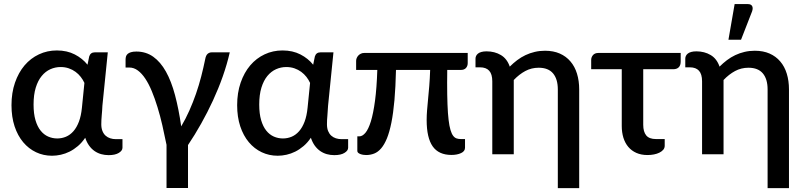

<svg xmlns="http://www.w3.org/2000/svg" viewBox="-20 -772 4030 961"><path d="M523.5 4.5C545.5 4.5 562.6 0.8 574.8 -6.8C586.9 -14.2 593 -22.8 593 -32.5V-75.5H560C550 -75.5 540.6 -76.9 531.8 -79.8C522.9 -82.6 515.2 -87 508.5 -93C501.8 -99 496.6 -106.8 492.8 -116.2C488.9 -125.8 487 -137 487 -150C487 -164 487.8 -178.9 489.2 -194.8C490.8 -210.6 491.8 -226.5 492.5 -242.5L519.5 -510H454.5C440.2 -510 430.8 -503.2 426.5 -489.5L418 -448C401.3 -469 380.1 -486.2 354.2 -499.5C328.4 -512.8 298.5 -519.5 264.5 -519.5C232.5 -519.5 202.7 -513 175 -500C147.3 -487 123.3 -468.6 103 -444.8C82.7 -420.9 66.7 -392.1 55 -358.2C43.3 -324.4 37.5 -286.8 37.5 -245.5C37.5 -206.2 42.7 -170.9 53 -139.7C63.3 -108.6 77.7 -82.1 96 -60.2C114.3 -38.4 135.8 -21.7 160.5 -10C185.2 1.7 211.8 7.5 240.5 7.5C254.8 7.5 269.5 5.8 284.5 2.5C299.5 -0.8 314.2 -6.1 328.5 -13.2C342.8 -20.4 356.7 -29.7 370 -41C383.3 -52.3 395.5 -66.2 406.5 -82.5C411.5 -67.5 417.9 -54.5 425.8 -43.5C433.6 -32.5 442.7 -23.4 453 -16.2C463.3 -9.1 474.4 -3.8 486.3 -0.5C498.1 2.8 510.5 4.5 523.5 4.5ZM266.5 -79C250.5 -79 235.3 -82.2 221 -88.5C206.7 -94.8 194.1 -104.7 183.3 -118.2C172.4 -131.7 163.8 -149.2 157.5 -170.7C151.2 -192.2 148 -218.2 148 -248.5C148 -281.5 151.7 -309.8 159 -333.5C166.3 -357.2 176.2 -376.6 188.8 -391.7C201.2 -406.9 215.7 -418.2 232 -425.5C248.3 -432.8 265.5 -436.5 283.5 -436.5C298.2 -436.5 311.8 -434.3 324.2 -430C336.8 -425.7 348 -419.8 358 -412.5C368 -405.2 376.8 -396.7 384.2 -387C391.8 -377.3 397.8 -367.3 402.5 -357L390 -232.5C387.3 -205.5 382.3 -182.3 375 -163C367.7 -143.7 358.5 -127.7 347.5 -115.2C336.5 -102.7 324.1 -93.6 310.2 -87.7C296.4 -81.9 281.8 -79 266.5 -79Z M813.5 169H921V-46C943.7 -79.7 965.6 -115.3 986.7 -153C1007.9 -190.7 1027.7 -229.3 1046 -269C1064.3 -308.7 1080.7 -348.8 1095 -389.5C1109.3 -430.2 1121 -470.3 1130 -510H1039.5C1031.8 -510 1025.1 -507.5 1019.2 -502.5C1013.4 -497.5 1009.3 -488.5 1007 -475.5C1001.3 -447.5 994.7 -418.9 987.2 -389.7C979.7 -360.6 971 -331.6 961 -302.7C951 -273.9 939.8 -245.7 927.5 -218C915.2 -190.3 901.7 -164.2 887 -139.5C878.7 -197.5 868.3 -249.7 856 -296C843.7 -342.3 828.5 -381.6 810.5 -413.7C792.5 -445.9 771.3 -470.7 747 -488C722.7 -505.3 694.5 -514 662.5 -514C651.5 -514 642.5 -512.9 635.5 -510.7C628.5 -508.6 623 -505.7 619 -502.2C615 -498.7 612.2 -494.5 610.7 -489.5C609.2 -484.5 608.5 -479.3 608.5 -474V-434H627.5C642.5 -434 656.7 -429.1 670 -419.2C683.3 -409.4 695.8 -395.7 707.5 -378C719.2 -360.3 730 -339.4 740 -315.2C750 -291.1 759.4 -264.7 768.2 -236C777.1 -207.3 785.2 -177 792.5 -145C799.8 -113 806.8 -80.3 813.5 -47Z M1653 4.5C1675 4.5 1692.1 0.8 1704.2 -6.8C1716.4 -14.2 1722.5 -22.8 1722.5 -32.5V-75.5H1689.5C1679.5 -75.5 1670.1 -76.9 1661.2 -79.8C1652.4 -82.6 1644.7 -87 1638 -93C1631.3 -99 1626.1 -106.8 1622.2 -116.2C1618.4 -125.8 1616.5 -137 1616.5 -150C1616.5 -164 1617.2 -178.9 1618.8 -194.8C1620.2 -210.6 1621.3 -226.5 1622 -242.5L1649 -510H1584C1569.7 -510 1560.3 -503.2 1556 -489.5L1547.5 -448C1530.8 -469 1509.6 -486.2 1483.7 -499.5C1457.9 -512.8 1428 -519.5 1394 -519.5C1362 -519.5 1332.2 -513 1304.5 -500C1276.8 -487 1252.8 -468.6 1232.5 -444.8C1212.2 -420.9 1196.2 -392.1 1184.5 -358.2C1172.8 -324.4 1167 -286.8 1167 -245.5C1167 -206.2 1172.2 -170.9 1182.5 -139.7C1192.8 -108.6 1207.2 -82.1 1225.5 -60.2C1243.8 -38.4 1265.3 -21.7 1290 -10C1314.7 1.7 1341.3 7.5 1370 7.5C1384.3 7.5 1399 5.8 1414 2.5C1429 -0.8 1443.7 -6.1 1458 -13.2C1472.3 -20.4 1486.2 -29.7 1499.5 -41C1512.8 -52.3 1525 -66.2 1536 -82.5C1541 -67.5 1547.4 -54.5 1555.2 -43.5C1563.1 -32.5 1572.2 -23.4 1582.5 -16.2C1592.8 -9.1 1603.9 -3.8 1615.8 -0.5C1627.6 2.8 1640 4.5 1653 4.5ZM1396 -79C1380 -79 1364.8 -82.2 1350.5 -88.5C1336.2 -94.8 1323.6 -104.7 1312.8 -118.2C1301.9 -131.7 1293.3 -149.2 1287 -170.7C1280.7 -192.2 1277.5 -218.2 1277.5 -248.5C1277.5 -281.5 1281.2 -309.8 1288.5 -333.5C1295.8 -357.2 1305.8 -376.6 1318.2 -391.7C1330.8 -406.9 1345.2 -418.2 1361.5 -425.5C1377.8 -432.8 1395 -436.5 1413 -436.5C1427.7 -436.5 1441.2 -434.3 1453.8 -430C1466.2 -425.7 1477.5 -419.8 1487.5 -412.5C1497.5 -405.2 1506.2 -396.7 1513.8 -387C1521.2 -377.3 1527.3 -367.3 1532 -357L1519.5 -232.5C1516.8 -205.5 1511.8 -182.3 1504.5 -163C1497.2 -143.7 1488 -127.7 1477 -115.2C1466 -102.7 1453.6 -93.6 1439.8 -87.7C1425.9 -81.9 1411.3 -79 1396 -79Z M2321 -507H1803.5C1796.8 -507 1791 -505.8 1786 -503.2C1781 -500.8 1776.8 -497.6 1773.2 -493.8C1769.8 -489.9 1767.1 -485.7 1765.2 -481C1763.4 -476.3 1762.5 -471.8 1762.5 -467.5V-422H1868.5C1866.5 -361.3 1862.7 -309.8 1857 -267.5C1851.3 -225.2 1844.4 -190.8 1836.3 -164.5C1828.1 -138.2 1819 -119.1 1809 -107.2C1799 -95.4 1788.8 -89.5 1778.5 -89.5H1768.5V-16.5C1768.5 -12.8 1769.9 -9.7 1772.8 -7.2C1775.6 -4.7 1779.2 -2.7 1783.5 -1C1787.8 0.7 1792.6 1.9 1797.8 2.8C1802.9 3.6 1807.8 4 1812.5 4C1826.8 4 1840.3 1.5 1853 -3.5C1865.7 -8.5 1877.3 -17.2 1888 -29.7C1898.7 -42.2 1908.2 -58.9 1916.8 -79.7C1925.2 -100.6 1932.7 -126.7 1939 -158.2C1945.3 -189.7 1950.4 -227.2 1954.3 -270.7C1958.1 -314.2 1960.7 -364.7 1962 -422H2133C2132 -392.3 2130.5 -365.4 2128.5 -341.2C2126.5 -317.1 2124.5 -294.9 2122.5 -274.8C2120.5 -254.6 2118.8 -236.1 2117.5 -219.2C2116.2 -202.4 2115.5 -186.5 2115.5 -171.5C2115.5 -111.8 2125.6 -67.8 2145.8 -39.2C2165.9 -10.8 2197.2 3.5 2239.5 3.5C2258.5 3.5 2274.6 0.4 2287.8 -5.8C2300.9 -11.9 2307.5 -20.8 2307.5 -32.5V-76H2286.5C2278.8 -76 2271.8 -77.1 2265.3 -79.2C2258.8 -81.4 2253 -85.8 2248 -92.5C2243 -99.2 2238.6 -108.8 2234.8 -121.5C2230.9 -134.2 2227.8 -151 2225.3 -172C2222.8 -193 2220.9 -218.7 2219.8 -249.2C2218.6 -279.7 2218 -316.3 2218 -359C2218 -369.3 2218.1 -379.7 2218.3 -390C2218.4 -400.3 2218.5 -411 2218.5 -422H2287C2298 -422 2306.4 -425.2 2312.3 -431.7C2318.1 -438.2 2321 -446.3 2321 -456Z M2879 169.5V-324.5C2879 -353.2 2875.3 -379.4 2868 -403.2C2860.7 -427.1 2849.8 -447.5 2835.2 -464.5C2820.8 -481.5 2802.9 -494.7 2781.8 -504C2760.6 -513.3 2736 -518 2708 -518C2690 -518 2672.8 -516.1 2656.5 -512.2C2640.2 -508.4 2624.7 -503 2610 -496C2595.3 -489 2581.5 -480.6 2568.5 -470.8C2555.5 -460.9 2543.2 -450.2 2531.5 -438.5C2522.5 -464.8 2507.7 -484.2 2487 -496.5C2466.3 -508.8 2442.5 -515 2415.5 -515C2405.5 -515 2396.9 -514 2389.8 -512C2382.6 -510 2376.8 -507.3 2372.5 -503.8C2368.2 -500.3 2365 -496.3 2363 -492C2361 -487.7 2360 -483.2 2360 -478.5V-435H2383C2403 -435 2418.2 -429.3 2428.5 -418C2438.8 -406.7 2444 -389 2444 -365V0H2551.5V-371.5C2569.5 -390.5 2588.8 -405.5 2609.2 -416.5C2629.8 -427.5 2652 -433 2676 -433C2708.3 -433 2732.4 -423.5 2748.3 -404.5C2764.1 -385.5 2772 -358.8 2772 -324.5V169.5Z M2939 -472V-425.5H3092V-141.5C3092 -120.2 3094.8 -100.6 3100.2 -82.7C3105.8 -64.9 3113.9 -49.6 3124.8 -36.7C3135.6 -23.9 3149.1 -13.9 3165.2 -6.7C3181.4 0.4 3200 4 3221 4C3232 4 3242.7 3 3253 1C3263.3 -1 3272.5 -4 3280.5 -8C3288.5 -12 3294.9 -16.8 3299.8 -22.5C3304.6 -28.2 3307 -34.8 3307 -42.5V-76H3263C3240.7 -76 3224.5 -82.1 3214.5 -94.2C3204.5 -106.4 3199.5 -124.2 3199.5 -147.5V-425.5H3349.5C3361.5 -425.5 3370.8 -428.7 3377.2 -435.2C3383.8 -441.7 3387 -451.3 3387 -464V-507H2975.5C2963.2 -507 2954 -503.4 2948 -496.2C2942 -489.1 2939 -481 2939 -472Z M3929 169.5V-324.5C3929 -353.2 3925.3 -379.4 3918 -403.2C3910.7 -427.1 3899.8 -447.5 3885.2 -464.5C3870.8 -481.5 3852.9 -494.7 3831.8 -504C3810.6 -513.3 3786 -518 3758 -518C3740 -518 3722.8 -516.1 3706.5 -512.2C3690.2 -508.4 3674.7 -503 3660 -496C3645.3 -489 3631.5 -480.6 3618.5 -470.8C3605.5 -460.9 3593.2 -450.2 3581.5 -438.5C3572.5 -464.8 3557.7 -484.2 3537 -496.5C3516.3 -508.8 3492.5 -515 3465.5 -515C3455.5 -515 3446.9 -514 3439.8 -512C3432.6 -510 3426.8 -507.3 3422.5 -503.8C3418.2 -500.3 3415 -496.3 3413 -492C3411 -487.7 3410 -483.2 3410 -478.5V-435H3433C3453 -435 3468.2 -429.3 3478.5 -418C3488.8 -406.7 3494 -389 3494 -365V0H3601.5V-371.5C3619.5 -390.5 3638.8 -405.5 3659.2 -416.5C3679.8 -427.5 3702 -433 3726 -433C3758.3 -433 3782.4 -423.5 3798.3 -404.5C3814.1 -385.5 3822 -358.8 3822 -324.5V169.5ZM3626 -573H3689L3744.5 -715.5C3748.2 -726.5 3748.2 -735.3 3744.5 -741.8C3740.8 -748.3 3733.8 -751.5 3723.5 -751.5H3657Z"/></svg>

Font: Lato Semibold
Style: Regular
Weight: 600
Designer: Lukasz Dziedzic
Foundry: tyPoland Lukasz Dziedzic
Version: Version 2.006; 2014-01-15